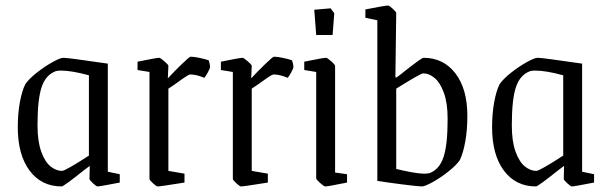

<svg xmlns="http://www.w3.org/2000/svg" viewBox="-20 -662 2189 691"><path d="M44 -204Q44 -253 51.5 -294Q59 -335 71 -359Q84 -378 112.5 -400.5Q141 -423 169 -438.5Q197 -454 208 -454Q225 -454 368 -433V-44L411 -35V-5Q339 9 331 9Q327 9 314.5 -2.5Q302 -14 302 -18L303 -65L283 -50Q209 9 202 9Q129 9 86.5 -48Q44 -105 44 -204ZM300 -102V-391Q238 -408 199 -408Q189 -408 181 -406Q145 -393 130 -349Q115 -305 115 -211Q115 -153 128.5 -116Q142 -79 162 -63Q182 -47 203 -47Q215 -47 300 -102Z M518 -18V-403L475 -410V-440Q544 -454 553 -454Q557 -454 571.5 -441.5Q586 -429 586 -425L584 -380Q608 -406 635 -432Q662 -458 666 -458Q678 -458 699 -453.5Q720 -449 731 -445Q736 -430 736 -421Q736 -416 727.5 -400.5Q719 -385 715 -382Q687 -394 664 -394Q658 -394 621 -367Q606 -356 586 -343V-47L644 -37V-5Q557 9 547 9Q543 9 530.5 -2.5Q518 -14 518 -18Z M818 -18V-403L775 -410V-440Q844 -454 853 -454Q857 -454 871.5 -441.5Q886 -429 886 -425L884 -380Q908 -406 935 -432Q962 -458 966 -458Q978 -458 999 -453.5Q1020 -449 1031 -445Q1036 -430 1036 -421Q1036 -416 1027.5 -400.5Q1019 -385 1015 -382Q987 -394 964 -394Q958 -394 921 -367Q906 -356 886 -343V-47L944 -37V-5Q857 9 847 9Q843 9 830.5 -2.5Q818 -14 818 -18Z M1118 -20V-403L1075 -410V-440Q1144 -454 1153 -454Q1158 -454 1172 -441.5Q1186 -429 1186 -424V-41L1229 -35V-5Q1160 9 1151 9Q1146 9 1132 -3.5Q1118 -16 1118 -20ZM1111 -627 1170 -632 1183 -614 1177 -536H1118Z M1338 -11V-589L1295 -598V-628Q1365 -642 1377 -642Q1381 -642 1393.5 -630.5Q1406 -619 1406 -615L1403 -384L1407 -383Q1426 -397 1443 -411Q1498 -454 1504 -454Q1576 -454 1619 -398Q1662 -342 1662 -245Q1662 -194 1654.5 -152.5Q1647 -111 1635 -86Q1622 -67 1593.5 -44.5Q1565 -22 1537 -6.5Q1509 9 1498 9Q1486 9 1427 1.5Q1368 -6 1338 -11ZM1591 -234Q1591 -291 1577.5 -328Q1564 -365 1544 -381.5Q1524 -398 1503 -398Q1494 -398 1406 -343V-54Q1430 -48 1459 -42.5Q1488 -37 1508 -37Q1518 -37 1526 -39Q1561 -52 1576 -96Q1591 -140 1591 -234Z M1751 -204Q1751 -253 1758.5 -294Q1766 -335 1778 -359Q1791 -378 1819.5 -400.5Q1848 -423 1876 -438.5Q1904 -454 1915 -454Q1932 -454 2075 -433V-44L2118 -35V-5Q2046 9 2038 9Q2034 9 2021.5 -2.5Q2009 -14 2009 -18L2010 -65L1990 -50Q1916 9 1909 9Q1836 9 1793.5 -48Q1751 -105 1751 -204ZM2007 -102V-391Q1945 -408 1906 -408Q1896 -408 1888 -406Q1852 -393 1837 -349Q1822 -305 1822 -211Q1822 -153 1835.5 -116Q1849 -79 1869 -63Q1889 -47 1910 -47Q1922 -47 2007 -102Z"/></svg>

Font: Grenze Light
Style: Regular
Weight: 300
Designer: Renata Polastri
Foundry: Omnibus-Type
Version: Version 1.002; ttfautohint (v1.8)